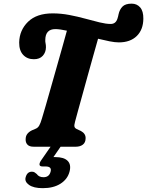

<svg xmlns="http://www.w3.org/2000/svg" viewBox="-20 -784 786 1026"><path d="M381 -133.5Q375.5 -114 378.2 -106.2Q381 -98.5 389.5 -94.5L412.5 -84Q438 -70 437.5 -45.5Q437.5 -22.5 422.8 -11.2Q408 0 385.5 0H160Q137 0 126.8 -11Q116.5 -22 117 -39Q117 -57 126 -68.5Q135 -80 150.5 -87.5L171.5 -96.5Q182.5 -101 189.5 -113Q196.5 -125 204 -150.5Q211.5 -175 224 -218.2Q236.5 -261.5 251.5 -314.8Q266.5 -368 282.5 -424Q298.5 -480 312.8 -531Q327 -582 337.5 -620Q319.5 -624 303.8 -626.2Q288 -628.5 276 -628.5Q222.5 -628.5 222 -570.5Q221.5 -561 223.5 -552.5Q225.5 -544 225.5 -531Q225 -504 208.5 -485.8Q192 -467.5 161 -467.5Q125.5 -467.5 103.8 -490.8Q82 -514 82.5 -557.5Q84 -623 130 -667.8Q176 -712.5 261.5 -712.5Q306 -712.5 350.5 -704Q395 -695.5 436 -684.2Q477 -673 511.8 -664.5Q546.5 -656 571.5 -656Q598.5 -656 607.5 -684Q610 -691 611 -696Q612 -701 613.5 -707.5Q619 -733 634.5 -748.8Q650 -764.5 683.5 -764.5Q711.5 -764.5 729 -744.5Q746.5 -724.5 746 -684Q745.5 -625.5 710.8 -591.5Q676 -557.5 615 -557.5Q594.5 -557.5 565.5 -563.2Q536.5 -569 504 -577Q492 -534.5 477.5 -483Q463 -431.5 448.2 -378Q433.5 -324.5 420 -275.8Q406.5 -227 396.2 -189.8Q386 -152.5 381 -133.5ZM256.5 -9H310L265.5 55.5Q270.5 55.5 276 55.5Q322 55.5 341.8 75.8Q361.5 96 351.5 133.5Q341 173.5 303.5 197.5Q266 221.5 208.5 221.5Q159.5 221.5 135 204Q110.5 186.5 117 163.5Q125 133.5 150.5 133.5Q159 133.5 165 137.2Q171 141 176.5 146Q188 163 212.5 163Q243 163 250.5 133Q258 105.5 223 105.5H207.5Q192.5 105.5 191.2 96.2Q190 87 200 72.5Z"/></svg>

Font: Fraunces 72pt S100
Style: Bold Italic
Weight: 700
Italic angle: -16°
Version: Version 1.000; ttfautohint (v1.8.3)